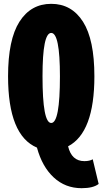

<svg xmlns="http://www.w3.org/2000/svg" viewBox="-20 -780 540 1012"><path d="M204.1 -377.9Q204.1 -131.8 250 -131.8Q295.9 -131.8 295.9 -377.9Q295.9 -606.4 250 -606.4Q204.1 -606.4 204.1 -377.9ZM468.8 59.6 500 189.5Q471.7 211.9 410.2 211.9Q324.2 211.9 263.2 155.3Q202.1 98.6 174.8 -2Q22.5 -66.4 22.5 -377.9Q22.5 -571.3 82.5 -665.5Q142.6 -759.8 250 -759.8Q357.4 -759.8 417.5 -665.5Q477.5 -571.3 477.5 -377.9Q477.5 -81.1 338.9 -8.8Q357.4 69.3 424.8 69.3Q452.1 69.3 468.8 59.6Z"/></svg>

Font: Gen Shin Gothic Monospace Heavy
Style: Bold
Weight: 800
Designer: [Source Han Sans]
Ryoko NISHIZUKA  (kana & ideographs); Paul D. Hunt (Latin, Greek & Cyrillic); Wenlong ZHANG  (bopomofo
Version: Version 1.002.20150607